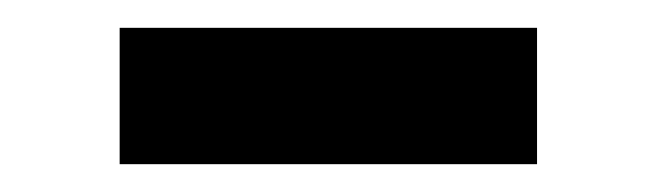

<svg xmlns="http://www.w3.org/2000/svg" viewBox="-20 -754 472 138"><path d="M66 -636H366V-734H66Z"/></svg>

Font: Iosevka Sparkle Heavy
Style: Regular
Weight: 900
Designer: Belleve Invis
Foundry: Belleve Invis
Version: Version 4.5.0; ttfautohint (v1.8.3)